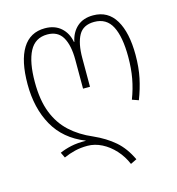

<svg xmlns="http://www.w3.org/2000/svg" viewBox="-115 -638 912 988"><g transform="rotate(-15 341.0 -144.5)"><path d="M461 250Q443 207 412.5 173.5Q382 140 344.5 121Q307 102 268 102Q232 102 201 109.5Q170 117 141 130L127 101Q154 89 188 81.5Q222 74 267 75V74Q157 30 105 -63Q53 -156 53 -283Q53 -408 93.5 -473.5Q134 -539 213 -539Q265 -539 298 -510Q331 -481 340 -432H342Q352 -481 384.5 -510Q417 -539 470 -539Q549 -539 589 -472Q629 -405 629 -286Q629 -219 617.5 -164.5Q606 -110 585 -56L551 -68Q571 -120 580.5 -172Q590 -224 590 -286Q590 -393 561 -449Q532 -505 467 -505Q408 -505 384 -462Q360 -419 360 -341V-188H323V-341Q323 -419 298 -462Q273 -505 217 -505Q152 -505 122 -448Q92 -391 92 -284Q92 -188 118 -121.5Q144 -55 192.5 -10.5Q241 34 309 63Q374 92 419 131Q464 170 494 234Z"/></g></svg>

Font: Noto Sans Georgian SemiCondensed ExtraLight
Style: Regular
Weight: 200
Width: 4
Designer: Monotype Design Team, Akaki Razmadze
Foundry: Google LLC
Version: Version 2.005; ttfautohint (v1.8.4.7-5d5b)